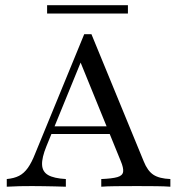

<svg xmlns="http://www.w3.org/2000/svg" viewBox="-20 -706 674 726"><path d="M5.6 0V-29Q33.1 -31.5 52 -41.1Q71 -50.8 85.5 -71.4Q100 -91.9 112.9 -125L298.4 -576.6H325.8L523.4 -96Q537.9 -59.7 560.1 -45.2Q582.3 -30.6 624.2 -29V0Q603.2 -1.6 571.4 -2Q539.5 -2.4 498.4 -2.4Q451.6 -2.4 416.9 -2Q382.3 -1.6 362.9 0V-29Q404 -30.6 423.8 -36.3Q443.5 -41.9 445.6 -56.5Q447.6 -71 436.3 -97.6L280.6 -479.8L294.4 -492.7L155.6 -153.2Q137.9 -109.7 139.1 -83.1Q140.3 -56.5 162.1 -44Q183.9 -31.5 229 -29V0Q208.1 -0.8 186.7 -1.2Q165.3 -1.6 144 -2Q122.6 -2.4 101.6 -2.4Q78.2 -2.4 54.8 -2Q31.5 -1.6 5.6 0ZM157.3 -199.2 170.2 -228.2H425.8L436.3 -199.2ZM158.1 -654.8V-686.3H463.7V-654.8Z"/></svg>

Font: Playfair
Style: Regular
Weight: 400
Designer: Claus Eggers Sørensen
Foundry: Claus Eggers Sørensen
Version: Version 2.001;gftools[0.9.30]